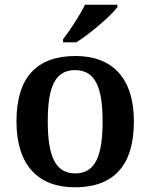

<svg xmlns="http://www.w3.org/2000/svg" viewBox="-20 -786 639 816"><path d="M248 -619V-606H304C363 -642 454 -721 479 -756V-766H341C320 -721 277 -657 248 -619ZM298 10C463 10 549 -82 549 -270C549 -457 455 -548 301 -548C136 -548 50 -457 50 -270C50 -82 144 10 298 10ZM300 -49C214 -49 183 -125 183 -270C183 -415 213 -488 299 -488C385 -488 416 -415 416 -270C416 -125 386 -49 300 -49Z"/></svg>

Font: Noto Serif Yezidi SemiBold
Style: Regular
Weight: 600
Designer: Dalton Maag Ltd
Foundry: Dalton Maag Ltd
Version: Version 1.001